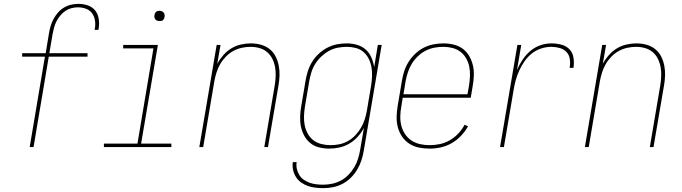

<svg xmlns="http://www.w3.org/2000/svg" viewBox="-20 -763 3540 996"><path d="M134 0 213 -469H95V-487H217L234 -590Q237 -609 242.5 -627.5Q248 -646 257.5 -664Q267 -682 280.5 -697.5Q294 -713 311.5 -723.5Q329 -734 348.5 -738.5Q368 -743 387 -743Q412 -743 435.5 -735Q459 -727 473.5 -709Q488 -691 492 -666Q496 -641 492 -616Q492 -614 491.5 -612Q491 -610 490 -608H471Q471 -610 471.5 -611.5Q472 -613 472 -615Q476 -636 472.5 -657.5Q469 -679 457 -695Q445 -711 425 -718Q405 -725 384 -725Q367 -725 350 -720.5Q333 -716 318.5 -706Q304 -696 292.5 -682Q281 -668 273 -652.5Q265 -637 260.5 -620Q256 -603 253 -587L236 -487H434V-469H233L154 0Z M519 0V-18H693L776 -512H619V-530H799L712 -18H869V0ZM808 -654Q801 -654 795 -656Q789 -658 785.5 -663Q782 -668 781 -674Q780 -680 782 -687Q782 -691 784.5 -695Q787 -699 790.5 -702Q794 -705 798.5 -706Q803 -707 808 -707Q814 -707 820 -704.5Q826 -702 829.5 -697Q833 -692 834 -686Q835 -680 833 -673Q833 -669 830.5 -665Q828 -661 824.5 -658Q821 -655 816.5 -654.5Q812 -654 808 -654Z M1014 0 1104 -530H1124L1107 -432Q1120 -456 1138.5 -477Q1157 -498 1180 -512Q1203 -526 1229.5 -532Q1256 -538 1281 -538Q1308 -538 1333.5 -531Q1359 -524 1378.5 -508.5Q1398 -493 1409.5 -470.5Q1421 -448 1426 -422.5Q1431 -397 1430 -370Q1429 -343 1424 -316L1370 0H1351L1405 -319Q1409 -343 1410 -367.5Q1411 -392 1407 -414.5Q1403 -437 1393 -457.5Q1383 -478 1366 -492.5Q1349 -507 1326.5 -513.5Q1304 -520 1280 -520Q1257 -520 1234 -515Q1211 -510 1190 -498.5Q1169 -487 1151.5 -469Q1134 -451 1122 -430Q1110 -409 1103 -386.5Q1096 -364 1092 -342L1034 0Z M1657 213Q1636 213 1615.5 210.5Q1595 208 1576.5 201.5Q1558 195 1542 183.5Q1526 172 1515.5 155.5Q1505 139 1500.5 119Q1496 99 1499 78H1519Q1516 96 1520 113.5Q1524 131 1533 145.5Q1542 160 1556 169.5Q1570 179 1586.5 185Q1603 191 1621 193Q1639 195 1657 195Q1680 195 1703.5 190Q1727 185 1748.5 173.5Q1770 162 1787.5 144Q1805 126 1817.5 105Q1830 84 1837 61.5Q1844 39 1848 16L1868 -100Q1855 -75 1835.5 -53.5Q1816 -32 1792 -18Q1768 -4 1741 2Q1714 8 1688 8Q1661 8 1635 1.5Q1609 -5 1589.5 -21Q1570 -37 1558 -59.5Q1546 -82 1541 -107Q1536 -132 1537 -159.5Q1538 -187 1543 -214L1565 -344Q1569 -369 1577 -394Q1585 -419 1599 -442Q1613 -465 1633.5 -484Q1654 -503 1678 -515.5Q1702 -528 1727.5 -533Q1753 -538 1779 -538Q1806 -538 1832 -530.5Q1858 -523 1877 -506Q1896 -489 1906.5 -465Q1917 -441 1921 -415L1940 -530H1960L1867 19Q1863 44 1855 68.5Q1847 93 1833.5 116Q1820 139 1800.5 158.5Q1781 178 1757 190.5Q1733 203 1707.5 208Q1682 213 1657 213ZM1694 -10Q1717 -10 1740 -14.5Q1763 -19 1784.5 -31Q1806 -43 1823 -61Q1840 -79 1852.5 -100Q1865 -121 1872 -143.5Q1879 -166 1883 -188L1905 -318Q1909 -343 1910 -367Q1911 -391 1907 -414Q1903 -437 1893 -457.5Q1883 -478 1866 -493Q1849 -508 1826 -514Q1803 -520 1779 -520Q1756 -520 1732 -515.5Q1708 -511 1686.5 -499Q1665 -487 1646.5 -469.5Q1628 -452 1615 -431Q1602 -410 1595 -387Q1588 -364 1584 -341L1562 -211Q1558 -186 1557 -161.5Q1556 -137 1560.5 -114Q1565 -91 1576 -70.5Q1587 -50 1605 -36Q1623 -22 1646.5 -16Q1670 -10 1694 -10Z M2209 8Q2180 8 2153 2.5Q2126 -3 2103.5 -17.5Q2081 -32 2066 -54Q2051 -76 2044 -102Q2037 -128 2037.5 -156.5Q2038 -185 2043 -214L2065 -344Q2069 -369 2077 -394Q2085 -419 2099.5 -442Q2114 -465 2134.5 -484.5Q2155 -504 2179 -516Q2203 -528 2229 -533Q2255 -538 2280 -538Q2280 -538 2280 -538Q2280 -538 2280 -538Q2308 -538 2334 -531.5Q2360 -525 2380.5 -510Q2401 -495 2414 -472.5Q2427 -450 2433 -424.5Q2439 -399 2438 -371.5Q2437 -344 2432 -316L2422 -256H2069L2062 -211Q2057 -185 2056.5 -159.5Q2056 -134 2062 -110.5Q2068 -87 2081.5 -67Q2095 -47 2114.5 -34Q2134 -21 2158.5 -15.5Q2183 -10 2209 -10Q2235 -10 2261.5 -15.5Q2288 -21 2312.5 -35Q2337 -49 2357 -70Q2377 -91 2390 -116L2408 -108Q2393 -81 2371 -58Q2349 -35 2322.5 -20Q2296 -5 2267 1.5Q2238 8 2209 8ZM2405 -274 2413 -319Q2417 -344 2418 -368.5Q2419 -393 2414.5 -416Q2410 -439 2398.5 -459.5Q2387 -480 2369 -494Q2351 -508 2327.5 -514Q2304 -520 2280 -520Q2256 -520 2232.5 -515.5Q2209 -511 2187 -499.5Q2165 -488 2146.5 -470Q2128 -452 2115.5 -431Q2103 -410 2095.5 -387Q2088 -364 2084 -341L2073 -274Z M2574 0 2664 -530H2684L2662 -400Q2674 -428 2691 -453.5Q2708 -479 2731 -498.5Q2754 -518 2782.5 -528Q2811 -538 2840 -538Q2866 -538 2891.5 -531.5Q2917 -525 2934 -507.5Q2951 -490 2955 -463.5Q2959 -437 2955 -411H2935Q2939 -433 2936 -455.5Q2933 -478 2919 -493Q2905 -508 2883.5 -514Q2862 -520 2840 -520Q2814 -520 2787.5 -511.5Q2761 -503 2739 -485.5Q2717 -468 2701 -445Q2685 -422 2673.5 -397Q2662 -372 2655 -346Q2648 -320 2644 -294L2594 0Z M3014 0 3104 -530H3124L3107 -432Q3120 -456 3138.5 -477Q3157 -498 3180 -512Q3203 -526 3229.5 -532Q3256 -538 3281 -538Q3308 -538 3333.5 -531Q3359 -524 3378.5 -508.5Q3398 -493 3409.5 -470.5Q3421 -448 3426 -422.5Q3431 -397 3430 -370Q3429 -343 3424 -316L3370 0H3351L3405 -319Q3409 -343 3410 -367.5Q3411 -392 3407 -414.5Q3403 -437 3393 -457.5Q3383 -478 3366 -492.5Q3349 -507 3326.5 -513.5Q3304 -520 3280 -520Q3257 -520 3234 -515Q3211 -510 3190 -498.5Q3169 -487 3151.5 -469Q3134 -451 3122 -430Q3110 -409 3103 -386.5Q3096 -364 3092 -342L3034 0Z"/></svg>

Font: iosevka_custom_sans_ss08 Thin
Style: Italic
Weight: 100
Italic angle: -10°
Designer: Belleve Invis
Foundry: Belleve Invis
Version: Version 10.3.0; ttfautohint (v1.8.3)